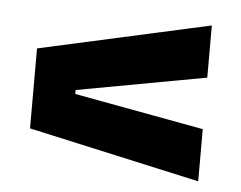

<svg xmlns="http://www.w3.org/2000/svg" viewBox="-37 -543 589 470"><g transform="rotate(5 257.0 -308.5)"><path d="M147.3 -313.1V-303.4L465.7 -244.8V-116.6L44.3 -209.8V-406.3L465.7 -499.6V-371.4Z"/></g></svg>

Font: Anek Tamil Medium
Style: Regular
Weight: 500
Designer: Aadarsh Rajan (Tamil), Yesha Goshar (Latin)
Foundry: Ek Type
Version: Version 1.003